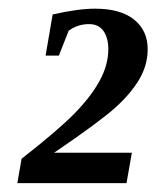

<svg xmlns="http://www.w3.org/2000/svg" viewBox="-20 -679 357 438"><path d="M268.6 -261.2H19.5L29.3 -316.9Q111.3 -380.9 149.7 -419.9Q188 -459 207.5 -495.1Q227.1 -531.2 227.1 -566.9Q227.1 -592.3 216.1 -608.2Q205.1 -624 183.1 -624Q157.2 -624 136.7 -608.9L114.3 -552.2H84L100.1 -646Q157.7 -659.2 197.3 -659.2Q254.9 -659.2 285.9 -634.3Q316.9 -609.4 316.9 -566.9Q316.9 -530.8 297.9 -498.3Q278.8 -465.8 243.2 -433.6Q207.5 -401.4 103.5 -330.6H280.8Z"/></svg>

Font: Liberation Serif
Style: Bold Italic
Weight: 700
Italic angle: -16.333°
Designer: Steve Matteson
Foundry: Ascender Corporation
Version: Version 2.1.5